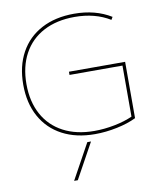

<svg xmlns="http://www.w3.org/2000/svg" viewBox="-105 -824 999 1178"><g transform="rotate(-10 394.5 -235.0)"><path d="M55 -365Q55 -480 101.5 -564.5Q148 -649 234 -694.5Q320 -740 437 -740Q570 -740 667 -680L657 -663Q564 -720 437 -720Q325 -720 243.5 -677Q162 -634 118.5 -554Q75 -474 75 -365Q75 -256 118.5 -176Q162 -96 243.5 -53Q325 -10 437 -10Q498 -10 562 -22.5Q626 -35 675 -57V-375H345V-395H695V-44Q644 -19 574 -4.5Q504 10 437 10Q320 10 234 -35.5Q148 -81 101.5 -165.5Q55 -250 55 -365ZM260 270 381 50H404L283 270Z"/></g></svg>

Font: Enso Thin
Style: Regular
Weight: 100
Designer: Coji Morishita
Foundry: UNDERFOREST DESIGN
Version: Version 1.000